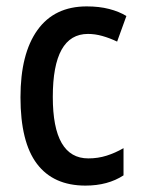

<svg xmlns="http://www.w3.org/2000/svg" viewBox="-20 -621 440 600"><path d="M247 -41Q147 -41 95.5 -109Q44 -177 44 -317Q44 -453 97 -527Q150 -601 251 -601Q290 -601 321 -593Q352 -585 375 -571L346 -491Q323 -502 300 -508.5Q277 -515 255 -515Q145 -515 145 -318Q145 -126 256 -126Q286 -126 313 -134.5Q340 -143 366 -158V-73Q317 -41 247 -41Z"/></svg>

Font: Noto Sans Tamil UI Condensed Medium
Style: Regular
Weight: 500
Width: 3
Designer: Jelle Bosma - Monotype Design Team
Foundry: Monotype Imaging Inc.
Version: Version 2.004; ttfautohint (v1.8.4.7-5d5b)